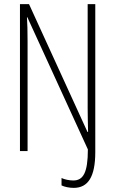

<svg xmlns="http://www.w3.org/2000/svg" viewBox="-20 -800 559 933"><path d="M338 113C408 113 443 59 443 -61V-780H406V-274C406 -242 407 -202 408 -159H405L121 -780H77V-66H114V-598C114 -651 113 -684 111 -716H113L407 -74C407 40 384 77 336 77C317 77 293 72 279 65V101C293 108 317 113 338 113Z"/></svg>

Font: Noto Sans Malayalam UI ExtraCondensed ExtraLight
Style: Regular
Weight: 200
Width: 2
Designer: Jelle Bosma - Monotype Design Team
Foundry: Monotype Imaging Inc.
Version: Version 2.104